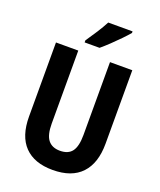

<svg xmlns="http://www.w3.org/2000/svg" viewBox="-168 -1036 955 1149"><g transform="rotate(20 309.0 -461.5)"><path d="M552 -246Q552 -122 490 -56Q428 10 307 10Q190 10 128 -54Q66 -118 66 -243V-714H208V-249Q208 -177 233.5 -145Q259 -113 309 -113Q362 -113 386 -145.5Q410 -178 410 -250V-714H552ZM474 -923Q459 -905 432 -877Q405 -849 375.5 -821Q346 -793 322 -773H227V-786Q252 -822 277 -861Q302 -900 319 -933H474Z"/></g></svg>

Font: Noto Sans Khmer UI Condensed
Style: Bold
Weight: 700
Width: 3
Designer: Danh Hong and the Monotype Design Team
Foundry: Monotype Imaging Inc.
Version: Version 2.002; ttfautohint (v1.8.4.7-5d5b)